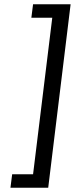

<svg xmlns="http://www.w3.org/2000/svg" viewBox="-20 -728 351 900"><path d="M37 89 29 152H206L311 -708H135L127 -645H225L135 89Z"/></svg>

Font: Falling Sky
Style: CondObl
Weight: 400
Designer: Paul D. Hunt
Foundry: Adobe Systems Incorporated
Version: Version 1.02